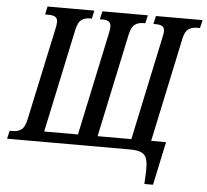

<svg xmlns="http://www.w3.org/2000/svg" viewBox="-93 -776 1091 1014"><g transform="rotate(5 453.0 -269.5)"><path d="M709 175 712 118Q714 72 707.5 46.5Q701 21 680 10.5Q659 0 618 0H-34L-24 -43H-7Q19 -43 37.5 -56Q56 -69 65 -111L171 -605Q175 -622 175 -636Q175 -657 162.5 -664Q150 -671 130 -671H109L118 -714H366L357 -671H347Q320 -671 302 -658Q284 -645 275 -605L158 -55H337L454 -605Q456 -614 457 -622Q458 -630 458 -636Q458 -657 446 -664Q434 -671 413 -671H399L409 -714H650L640 -671H630Q603 -671 585 -658Q567 -645 558 -605L441 -55H620L737 -605Q742 -626 742 -637Q742 -657 730 -664Q718 -671 697 -671H683L693 -714H940L930 -671H913Q887 -671 868.5 -658Q850 -645 842 -605L725 -55H804L755 175Z"/></g></svg>

Font: Noto Serif ExtraCondensed Medium
Style: Italic
Weight: 500
Width: 2
Italic angle: -12°
Designer: Monotype Design Team
Foundry: Monotype Imaging Inc.
Version: Version 2.013; ttfautohint (v1.8.4.7-5d5b)